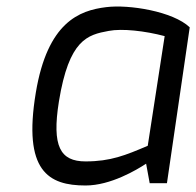

<svg xmlns="http://www.w3.org/2000/svg" viewBox="-20 -563 603 590"><path d="M161 -251C192 -442 249 -456 314 -468C355 -476 426 -468 486 -452L434 -115C366 -86 320 -67 243 -67C165 -67 139 -113 161 -251ZM90 -278C50 -37 129 7 243 7C320 7 400 -41 429 -60L440 0H493L563 -479C512 -528 376 -550 306 -541C224 -531 126 -495 90 -278Z"/></svg>

Font: Exo
Style: Regular Italic
Weight: 400
Designer: Natanael Gama
Version: Version 1.00